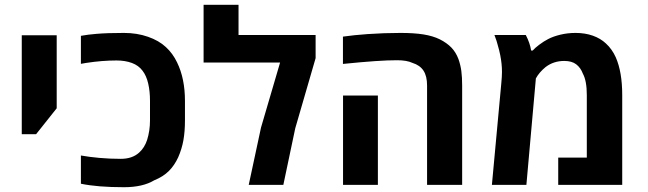

<svg xmlns="http://www.w3.org/2000/svg" viewBox="-20 -780 2735 810"><path d="M71.8 -631.3H219.2V-323.2L132.3 -213.9H71.8Z M321.3 -4.9V-124Q356 -117.7 399.9 -113.8Q443.8 -109.9 489.3 -109.9Q538.1 -109.9 566.9 -136.2Q589.8 -156.7 600.6 -189.5Q612.8 -228.5 612.8 -271.5V-355Q612.8 -395 605.2 -427.7Q597.7 -460.4 581.5 -481.4Q564.9 -503.9 536.4 -514.4Q507.8 -524.9 471.7 -524.9Q410.6 -524.9 343.8 -514.6Q340.8 -514.2 321.3 -510.7V-628.9Q350.6 -634.3 387.2 -637.2Q432.6 -641.1 502.9 -641.1Q557.6 -641.1 604 -625Q650.4 -608.9 679.7 -581.5Q709 -554.7 727.1 -516.6Q760.3 -448.7 760.3 -354V-271.5Q760.3 -225.1 753.7 -188.2Q747.1 -151.4 731.9 -116.7Q716.3 -82.5 692.4 -58.6Q668.5 -34.7 630.9 -19.5Q582.5 9.8 502.9 9.8Q391.6 9.8 321.3 -4.9Z M1081.1 -241.7 1161.6 -516.1H838.9V-759.8H986.3V-632.3H1311.5V-534.7L1225.6 -238.8L1175.3 0H1029.3Z M1720.2 -514.6Q1696.3 -525.9 1655.3 -525.9Q1615.7 -525.9 1562.5 -522.2Q1509.3 -518.6 1426.8 -510.3V-625.5Q1474.6 -632.3 1530.8 -636.2Q1600.6 -641.1 1669.4 -641.1Q1726.6 -641.1 1766.4 -634.8Q1806.2 -628.4 1835 -614.3Q1865.2 -599.1 1884.3 -579.3Q1903.3 -559.6 1914.1 -530.8Q1922.9 -505.9 1926.3 -480.2Q1929.7 -454.6 1929.7 -419.4V0H1781.7V-419.4Q1781.7 -459 1766.6 -481.9Q1751.5 -504.9 1720.2 -514.6ZM1427.2 -377H1574.2V0H1427.2Z M2097.7 -476.6Q2097.7 -511.2 2090.3 -547.9Q2086.9 -565.9 2078.6 -594.2L2074.7 -607.9L2065.9 -632.3H2198.2Q2215.8 -598.6 2220.7 -566.9H2227.5Q2234.9 -576.2 2254.6 -591.1Q2274.4 -606 2292.5 -615.2Q2314 -626.5 2344.5 -633.8Q2375 -641.1 2408.2 -641.1Q2448.2 -641.1 2480.7 -629.6Q2513.2 -618.2 2536.1 -596.7Q2562 -573.2 2577.6 -538.6Q2605 -476.6 2605 -378.9V0H2335V-115.2H2455.6V-378.9Q2455.6 -439 2439 -469.2Q2429.7 -494.1 2411.1 -508.5Q2392.6 -522.9 2360.4 -522.9Q2315.4 -522.9 2281.7 -497.1Q2254.4 -474.6 2240.7 -449.2L2200.7 0H2055.2L2094.7 -426.8Q2097.7 -457 2097.7 -476.6Z"/></svg>

Font: Viking Open Sans
Style: Bold
Weight: 700
Foundry: Ascender Corporation
Version: Version 2.001